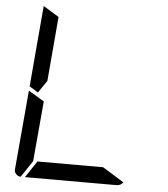

<svg xmlns="http://www.w3.org/2000/svg" viewBox="-62 -1016 940 1072"><g transform="rotate(5 408.0 -480.5)"><path d="M149 -477 100 -507 139 -959V-961L227 -907L196 -546ZM548 -93 668 -19Q654 0 632 0H118L180 -93ZM94 0Q78 -1 67.5 -12.5Q57 -24 59 -41L98 -483L186 -430L156 -93Z"/></g></svg>

Font: DSEG7 Modern
Style: Italic
Weight: 400
Italic angle: -5°
Designer: Keshikan(Twitter:@keshinomi_88pro)
Version: Version 0.46